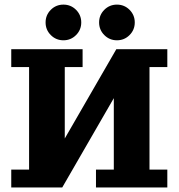

<svg xmlns="http://www.w3.org/2000/svg" viewBox="-20 -821 782 841"><path d="M202.5 -778Q225.3 -800.8 257.8 -800.8Q290.3 -800.8 313.1 -778Q335.9 -755.1 335.9 -722.7Q335.9 -690.2 313.1 -667.4Q290.3 -644.5 257.8 -644.5Q225.3 -644.5 202.5 -667.4Q179.7 -690.2 179.7 -722.7Q179.7 -755.1 202.5 -778ZM436.9 -778Q459.7 -800.8 492.2 -800.8Q524.7 -800.8 547.5 -778Q570.3 -755.1 570.3 -722.7Q570.3 -690.2 547.5 -667.4Q524.7 -644.5 492.2 -644.5Q459.7 -644.5 436.9 -667.4Q414.1 -690.2 414.1 -722.7Q414.1 -755.1 436.9 -778ZM29.3 -605.5H341.8V-527.3H263.7V-214.4L489.5 -605.5H712.9V-527.3H634.8V-78.1H712.9V0H400.4V-78.1H478.5V-391.1L252.7 0H29.3V-78.1H107.4V-527.3H29.3Z"/></svg>

Font: Orelega One
Style: Regular
Weight: 400
Version: Version 1.1 ; ttfautohint (v1.8.3)